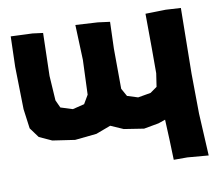

<svg xmlns="http://www.w3.org/2000/svg" viewBox="-74 -579 955 837"><g transform="rotate(-10 403.0 -160.5)"><path d="M784.2 169.9 774.4 -17.6 772.5 -194.3 776.4 -484.4 710 -488.3 620.1 -486.3 621.1 -332V-222.7L612.3 -164.1L582 -142.6L525.4 -132.8L478.5 -147.5L459 -182.6L458 -360.4L461.9 -478.5L409.2 -485.4L310.5 -491.2L316.4 -335.9L310.5 -182.6L288.1 -144.5L236.3 -131.8L183.6 -148.4L168 -182.6L161.1 -292L166 -481.4L120.1 -487.3L24.4 -491.2L20.5 -357.4L24.4 -168.9L36.1 -82L68.4 -38.1L124 -12.7L222.7 2L318.4 -7.8L383.8 -32.2L439.5 -7.8L527.3 5.9L592.8 -5.9L624 -16.6L627.9 71.3L630.9 162.1H691.4Z"/></g></svg>

Font: MaokenAssortedSans-TC
Style: Regular
Weight: 500
Version: Version 0.83